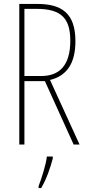

<svg xmlns="http://www.w3.org/2000/svg" viewBox="-20 -734 444 975"><path d="M169 -714H78V0H104V-322H208L354 0H384L234 -328C320 -349 363 -413 363 -525C363 -668 292 -714 169 -714ZM166 -689C290 -689 337 -642 337 -527C337 -398 278 -348 190 -348H104V-689ZM248 71V61H218C214 101 190 175 176 211V221H189C216 176 236 117 248 71Z"/></svg>

Font: Noto Sans Sinhala ExtraCondensed Thin
Style: Regular
Weight: 100
Width: 2
Designer: Jelle Bosma - Monotype Design Team
Foundry: Monotype Imaging Inc.
Version: Version 2.006